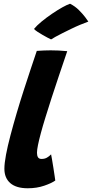

<svg xmlns="http://www.w3.org/2000/svg" viewBox="-20 -987 493 1028"><path d="M276 -20.5Q257 -6.5 217 7.2Q177 21 128.5 21Q67 21 35.2 -6.5Q3.5 -34 3.5 -83.5Q3.5 -112.5 12.2 -159Q21 -205.5 36 -262.2Q51 -319 69.2 -381Q87.5 -443 107.2 -504Q127 -565 145 -619.2Q163 -673.5 177 -714.5Q217.5 -717.5 251.5 -717.5Q273 -717.5 293.8 -716.5Q314.5 -715.5 340 -713Q316.5 -643 295 -580Q273.5 -517 255.8 -461.5Q238 -406 223.5 -359.2Q209 -312.5 199 -275.2Q189 -238 183.5 -211.2Q178 -184.5 178 -169Q178 -153.5 183.5 -144.8Q189 -136 202.5 -136Q219 -136 231 -142.8Q243 -149.5 253.5 -160.5Q255 -153.5 258.5 -133.5Q262 -113.5 265.8 -89Q269.5 -64.5 272.5 -45Q275.5 -25.5 276 -20.5ZM355 -967Q382 -953.5 402.2 -933.2Q422.5 -913 435.8 -895.5Q449 -878 453 -871.5Q432.5 -864 408.5 -854Q384.5 -844 360.5 -832.2Q336.5 -820.5 315 -809.8Q293.5 -799 277.2 -790Q261 -781 253.5 -776Q249 -778 236.2 -784.5Q223.5 -791 208.5 -799.8Q193.5 -808.5 180.2 -817.2Q167 -826 162 -832Q176 -849.5 202 -871Q228 -892.5 257.8 -912.8Q287.5 -933 314 -947.8Q340.5 -962.5 355 -967Z"/></svg>

Font: Grandstander Thin ExtraBold
Style: Italic
Weight: 800
Italic angle: -15°
Version: Version 1.200